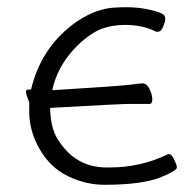

<svg xmlns="http://www.w3.org/2000/svg" viewBox="-20 -500 540 532"><path d="M261 -420Q225 -406 184 -363Q140 -314 126 -256L125 -250Q319 -262 343 -265.5Q367 -269 375 -269Q387 -269 394.5 -253Q402 -237 402 -224.5Q402 -212 394 -212H330Q316 -212 119 -201V-196Q121 -141 142 -111Q190 -36 275 -36Q279 -36 284 -36Q368 -36 442 -71Q445 -73 446 -73Q449 -73 452 -72Q457 -70 463.5 -56Q470 -42 470 -38Q470 -34 469 -32.5Q468 -31 460 -25.5Q452 -20 433 -12Q381 12 270 12Q217 12 168 -12Q119 -36 90 -86.5Q61 -137 61 -190V-217Q52 -238 52 -246Q52 -252 59 -252H66Q73 -281 83 -305Q105 -357 141.5 -396Q178 -435 223 -458Q261 -477 298 -479Q315 -480 330 -480Q367 -480 399.5 -472Q432 -464 436 -456Q438 -452 438 -446.5Q438 -441 434 -431Q428 -415 422 -413Q419 -412 417 -412Q415 -412 413 -412Q376 -431 326 -431Q291 -431 261 -420Z"/></svg>

Font: Moon Stars Kai T HW Light
Style: Regular
Weight: 300
Designer: GuiWonder
Version: Version 1.101